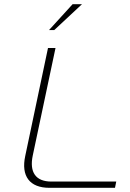

<svg xmlns="http://www.w3.org/2000/svg" viewBox="-20 -900 625 920"><path d="M210 -670 101 -153C80 -56 122 0 217 0H531L537 -30H226C151 -30 120 -75 137 -155L246 -670ZM215 -756H240L373 -880H328Z"/></svg>

Font: LT Wave Text Thin Italic
Style: Regular
Weight: 100
Designer: Daniel Lyons
Version: Version 2.5 (Glyphs App)